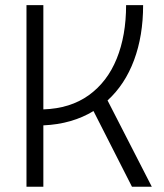

<svg xmlns="http://www.w3.org/2000/svg" viewBox="-20 -713 626 733"><path d="M81.1 0V-693.4H145.5V-295.4Q248.5 -298.8 319.1 -349.6Q389.6 -400.4 425.5 -488.8Q461.4 -577.1 461.4 -693.4H526.4Q526.4 -576.2 491.7 -483.2Q457 -390.1 390.6 -329.6L559.6 0H483.9L336.9 -289.1Q296.9 -264.6 248.8 -250.7Q200.7 -236.8 145.5 -234.4V0Z"/></svg>

Font: CaskaydiaCove NFP Light
Style: Regular
Weight: 300
Designer: Aaron Bell
Foundry: Saja Typeworks
Version: Version 2111.001; VTT 6.35;Nerd Fonts 3.1.1